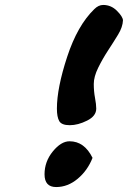

<svg xmlns="http://www.w3.org/2000/svg" viewBox="-20 -727 537 776"><path d="M361 -690Q378 -707 397 -707Q429 -707 452.5 -683.5Q476 -660 477 -645Q476 -618 457.5 -587.5Q439 -557 417 -523.5Q395 -490 377 -453.5Q359 -417 359 -387.5Q359 -358 364 -331.5Q369 -305 369 -288Q369 -258 332 -239.5Q295 -221 262 -221Q229 -221 219.5 -237.5Q210 -254 210 -288Q210 -371 251.5 -497.5Q293 -624 361 -690ZM261 -156Q321 -156 354 -89Q334 -38 294 -4.5Q254 29 207 29Q160 29 160 -22.5Q160 -74 193.5 -115Q227 -156 261 -156Z"/></svg>

Font: Leckerli One
Style: Regular
Weight: 400
Version: Version 1.001